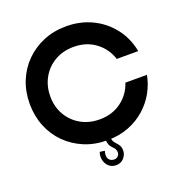

<svg xmlns="http://www.w3.org/2000/svg" viewBox="-152 -841 1078 1140"><g transform="rotate(-20 386.5 -271.5)"><path d="M607 -275H743Q733 -220 705 -169Q677 -118 631.5 -77.5Q586 -37 525.5 -13.5Q465 10 390 10Q311 10 245.5 -17.5Q180 -45 131.5 -93.5Q83 -142 56.5 -208Q30 -274 30 -350Q30 -427 56.5 -492.5Q83 -558 131.5 -606.5Q180 -655 245.5 -682.5Q311 -710 390 -710Q478 -710 551.5 -675Q625 -640 675.5 -576Q726 -512 743 -425H607Q585 -494 527.5 -537Q470 -580 390 -580Q323 -580 271 -550Q219 -520 189.5 -468Q160 -416 160 -350Q160 -285 189.5 -233.5Q219 -182 271 -152Q323 -122 390 -122Q470 -122 527.5 -164.5Q585 -207 607 -275ZM381 0H413Q413 17 419.5 27.5Q426 38 435 47Q444 56 450.5 68Q457 80 457 100Q457 123 439 145Q421 167 389 167Q362 167 344 151Q326 135 320 110Q314 85 323 59L354 63Q344 97 355.5 114Q367 131 389 131Q407 131 416.5 118Q426 105 422 88Q419 74 409 65Q399 56 390 41.5Q381 27 381 0Z"/></g></svg>

Font: Vina Sans
Style: Regular
Weight: 400
Designer: Andree Nguyen
Foundry: Nguyen Type Foundry
Version: Version 1.002; ttfautohint (v1.8.4.7-5d5b);gftools[0.9.28]